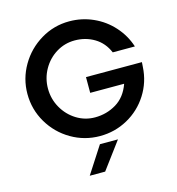

<svg xmlns="http://www.w3.org/2000/svg" viewBox="-129 -802 1044 1131"><g transform="rotate(-15 393.0 -236.0)"><path d="M48 -341Q48 -434 95 -514.5Q142 -595 222 -643Q302 -691 396 -691Q472 -691 540.5 -660.5Q609 -630 659 -574.5Q709 -519 732 -448H597Q571 -510 517.5 -542Q464 -574 398 -574Q337 -574 285.5 -542.5Q234 -511 203.5 -457Q173 -403 173 -340Q173 -277 203.5 -223Q234 -169 285.5 -137Q337 -105 398 -105Q469 -105 528 -140.5Q587 -176 614 -252H407V-348H748L746 -319Q741 -228 693 -152.5Q645 -77 567 -34Q489 9 398 9Q304 9 223.5 -38Q143 -85 95.5 -165.5Q48 -246 48 -341ZM384 55H494L372 219H278Z"/></g></svg>

Font: Teachers SemiBold
Style: Regular
Weight: 600
Designer: Alfredo Marco Pradil & Chank Diesel
Version: Version 0.009